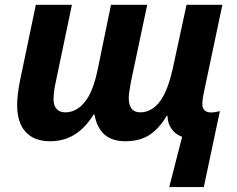

<svg xmlns="http://www.w3.org/2000/svg" viewBox="-20 -566 966 782"><path d="M662.1 -94.7H659.2Q627 -40.5 587.4 -15.6Q547.9 9.3 490.7 9.3Q436 9.3 405.3 -18.3Q374.5 -45.9 364.7 -99.6H361.3Q294.9 9.3 184.6 9.3Q119.1 9.3 84.5 -28.6Q49.8 -66.4 49.8 -139.2Q49.8 -176.8 61 -235.4L126 -546.4H272.9L207 -231.4Q198.2 -193.4 198.2 -160.2Q198.2 -135.3 210.9 -121.8Q223.6 -108.4 246.1 -108.4Q273.9 -108.4 297.6 -124.5Q321.3 -140.6 339.4 -170.9Q364.3 -213.9 378.4 -285.6L432.1 -546.4H579.6L513.2 -232.4Q504.4 -185.5 504.4 -167Q504.4 -108.4 551.8 -108.4Q578.6 -108.4 602.1 -124.3Q625.5 -140.1 642.6 -170.4Q667 -211.4 684.1 -288.6L739.7 -546.4H885.7L812.5 -199.7Q804.2 -162.6 804.2 -142.1Q804.2 -107.9 840.8 -107.9Q853 -107.9 875.5 -113.3L810.1 195.8H669.4L721.7 -8.8Q694.3 -18.6 678.5 -41.3Q662.6 -64 662.1 -94.7Z"/></svg>

Font: Viking Open Sans
Style: Bold Italic
Weight: 700
Italic angle: -12°
Foundry: Ascender Corporation
Version: Version 2.000